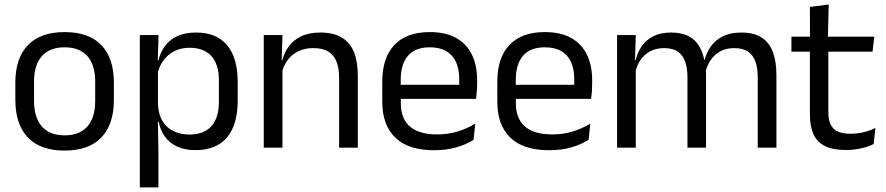

<svg xmlns="http://www.w3.org/2000/svg" viewBox="-20 -640 3838 832"><path d="M260 12.5Q155 12.5 100.8 -44.2Q46.5 -101 46.5 -207.5V-282Q46.5 -388 101 -444.5Q155.5 -501 260 -501Q365 -501 419.2 -444.5Q473.5 -388 473.5 -282V-207.5Q473.5 -101 419.2 -44.2Q365 12.5 260 12.5ZM260 -53.5Q325 -53.5 358.8 -92Q392.5 -130.5 392.5 -203V-286.5Q392.5 -358.5 358.8 -396.8Q325 -435 260 -435Q195.5 -435 161.5 -396.8Q127.5 -358.5 127.5 -286.5V-203Q127.5 -130.5 161.5 -92Q195.5 -53.5 260 -53.5Z M826.5 10.5Q781.5 10.5 748.5 -4.5Q715.5 -19.5 695 -47.5Q674.5 -75.5 667.5 -112.5H641L664.5 -188.5Q666.5 -144.5 684.2 -115.2Q702 -86 732.5 -71.5Q763 -57 801.5 -57Q863 -57 895.8 -93Q928.5 -129 928.5 -198.5V-292Q928.5 -361 896 -397Q863.5 -433 801.5 -433Q764.5 -433 736 -418.5Q707.5 -404 688.8 -379Q670 -354 663 -322L643 -378.5H666.5Q674.5 -412 693.8 -439.2Q713 -466.5 746.8 -482.8Q780.5 -499 830 -499Q918 -499 964 -444.2Q1010 -389.5 1010 -285.5V-204.5Q1010 -99.5 963.8 -44.5Q917.5 10.5 826.5 10.5ZM666.5 172H586V-488H667L663.5 -370.5L664.5 -345.5V-140L664 -123.5L666.5 13.5Z M1530.5 0H1449.5V-303.5Q1449.5 -343 1438.8 -371.5Q1428 -400 1403.8 -415.8Q1379.5 -431.5 1337.5 -431.5Q1299 -431.5 1270.8 -417Q1242.5 -402.5 1225 -377.8Q1207.5 -353 1200.5 -321.5L1186 -379H1203.5Q1211.5 -412 1231.5 -439.2Q1251.5 -466.5 1285.2 -482.8Q1319 -499 1368 -499Q1426 -499 1461.8 -477Q1497.5 -455 1514 -413.8Q1530.5 -372.5 1530.5 -312.5ZM1204 0H1123V-488H1204L1200.5 -371L1204 -366.5Z M1861 11Q1749.5 11 1693 -43.5Q1636.5 -98 1636.5 -199.5V-286.5Q1636.5 -389.5 1689 -445.2Q1741.5 -501 1842.5 -501Q1910.5 -501 1956 -475.8Q2001.5 -450.5 2024.5 -404Q2047.5 -357.5 2047.5 -293V-275Q2047.5 -259 2046.2 -243Q2045 -227 2043 -211.5H1968.5Q1969.5 -235.5 1969.8 -257Q1970 -278.5 1970 -296.5Q1970 -341 1955.8 -371.8Q1941.5 -402.5 1913.2 -418.8Q1885 -435 1842.5 -435Q1779.5 -435 1748 -398.5Q1716.5 -362 1716.5 -294V-247.5L1717 -237.5V-191Q1717 -160.5 1726 -136Q1735 -111.5 1754.2 -93.8Q1773.5 -76 1803.2 -66.8Q1833 -57.5 1874 -57.5Q1921.5 -57.5 1962.5 -70Q2003.5 -82.5 2039.5 -104L2032 -34Q1999.5 -13.5 1956.5 -1.2Q1913.5 11 1861 11ZM2026 -211.5H1679V-272.5H2026Z M2359.5 11Q2248 11 2191.5 -43.5Q2135 -98 2135 -199.5V-286.5Q2135 -389.5 2187.5 -445.2Q2240 -501 2341 -501Q2409 -501 2454.5 -475.8Q2500 -450.5 2523 -404Q2546 -357.5 2546 -293V-275Q2546 -259 2544.8 -243Q2543.5 -227 2541.5 -211.5H2467Q2468 -235.5 2468.2 -257Q2468.5 -278.5 2468.5 -296.5Q2468.5 -341 2454.2 -371.8Q2440 -402.5 2411.8 -418.8Q2383.5 -435 2341 -435Q2278 -435 2246.5 -398.5Q2215 -362 2215 -294V-247.5L2215.5 -237.5V-191Q2215.5 -160.5 2224.5 -136Q2233.5 -111.5 2252.8 -93.8Q2272 -76 2301.8 -66.8Q2331.5 -57.5 2372.5 -57.5Q2420 -57.5 2461 -70Q2502 -82.5 2538 -104L2530.5 -34Q2498 -13.5 2455 -1.2Q2412 11 2359.5 11ZM2524.5 -211.5H2177.5V-272.5H2524.5Z M3344.5 0H3263.5V-305.5Q3263.5 -344 3253.8 -372.2Q3244 -400.5 3221.8 -416Q3199.5 -431.5 3162 -431.5Q3126.5 -431.5 3100.5 -417Q3074.5 -402.5 3058.5 -378.2Q3042.5 -354 3036 -323L3023.5 -380.5H3033.5Q3041.5 -412 3060.5 -439Q3079.5 -466 3112 -482.5Q3144.5 -499 3192.5 -499Q3247 -499 3280.2 -477.5Q3313.5 -456 3329 -414.8Q3344.5 -373.5 3344.5 -314.5ZM2735 0H2654V-488H2735L2731.5 -371L2735 -366ZM3039.5 0H2959V-305.5Q2959 -344 2949.2 -372.2Q2939.5 -400.5 2917.5 -416Q2895.5 -431.5 2858 -431.5Q2822 -431.5 2796 -417Q2770 -402.5 2754 -377.8Q2738 -353 2731.5 -321.5L2716.5 -379H2734.5Q2742 -412 2760.5 -439.2Q2779 -466.5 2810.8 -482.8Q2842.5 -499 2888 -499Q2955.5 -499 2990.8 -464Q3026 -429 3035 -362Q3037.5 -352 3038.5 -340.2Q3039.5 -328.5 3039.5 -317Z M3646 10Q3589.5 10 3555 -7Q3520.5 -24 3505 -58.5Q3489.5 -93 3489.5 -144.5V-452.5H3569.5V-154Q3569.5 -106 3591.5 -83.2Q3613.5 -60.5 3665.5 -60.5Q3695 -60.5 3722.2 -67Q3749.5 -73.5 3773.5 -85.5L3766 -16Q3742.5 -4 3711 3Q3679.5 10 3646 10ZM3761 -416H3409.5V-481H3768.5ZM3567.5 -473H3490L3489.5 -610L3571 -620.5Z"/></svg>

Font: Anek Malayalam Medium
Style: Regular
Weight: 400
Version: Version 1.003